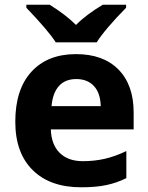

<svg xmlns="http://www.w3.org/2000/svg" viewBox="-20 -786 631 816"><path d="M92 -753V-766H191Q260 -723 303 -680Q345 -723 417 -766H516V-753Q475 -712 440.5 -671.5Q406 -631 391 -606H217Q186 -655 92 -753ZM45 -269Q45 -406 113.5 -481Q182 -556 303 -556Q419 -556 483.5 -490.5Q548 -425 548 -308V-236H196Q198 -172 233.5 -136.5Q269 -101 332 -101Q381 -101 425 -111Q469 -121 517 -144V-29Q477 -9 432.5 0.5Q388 10 325 10Q193 10 119 -63Q45 -136 45 -269ZM408 -335Q407 -390 379.5 -420Q352 -450 304 -450Q257 -450 230.5 -420.5Q204 -391 199 -335Z"/></svg>

Font: OpenSansMMV
Style: Bold
Weight: 700
Foundry: Ascender Corporation
Version: Version 4.001